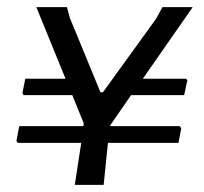

<svg xmlns="http://www.w3.org/2000/svg" viewBox="-20 -519 574 539"><path d="M484 -165 489 -159 481 -118H283L271 0H190L208 -118H30L26 -123L34 -165H214L215 -173L183 -252H46L43 -258L51 -298H164L82 -499H168L176 -469L262 -260H269L418 -466L436 -499H521L381 -298H502L506 -294L497 -252H348L290 -168L289 -165Z"/></svg>

Font: Alegreya Sans Medium
Style: Italic
Weight: 500
Italic angle: -7°
Designer: Juan Pablo del Peral
Foundry: Huerta Tipografica
Version: Version 2.007